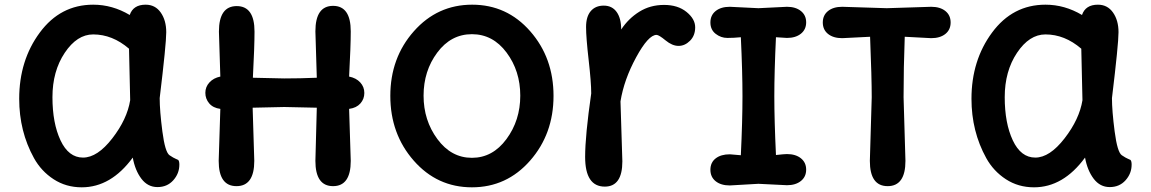

<svg xmlns="http://www.w3.org/2000/svg" viewBox="-20 -785 4915 820"><path d="M662 -366Q662 -312 673.5 -223.5Q685 -135 704 -122Q722 -110 730 -107Q738 -104 741 -102Q746 -97 746 -82Q746 -44 720 -15Q694 14 652.5 14Q611 14 584 -21.5Q557 -57 547 -112Q454 15 329 15Q262 15 209 -19.5Q156 -54 125 -110Q62 -224 62 -363Q62 -527 150 -646Q238 -765 378 -765Q460 -765 534 -721Q549 -765 602 -765Q643 -765 666.5 -731.5Q690 -698 690 -647.5Q690 -597 662 -366ZM536 -357 531 -577Q460 -638 378 -638Q309 -638 256.5 -559.5Q204 -481 204 -370Q204 -259 238.5 -185.5Q273 -112 334.5 -112Q396 -112 459.5 -194Q523 -276 536 -357Z M1333 -453 1327 -651Q1327 -760 1402.5 -760Q1478 -760 1478 -651Q1478 -589 1471 -458Q1501 -452 1518.5 -433Q1536 -414 1536 -388Q1536 -362 1519 -343Q1502 -324 1471 -320L1478 -98Q1478 10 1402.5 10Q1327 10 1327 -98L1333 -325L1194 -328L1059 -325L1066 -98Q1066 10 990 10Q914 10 914 -98L921 -320Q890 -324 873.5 -343.5Q857 -363 857 -388.5Q857 -414 874.5 -433Q892 -452 921 -458L915 -650Q915 -759 991 -759Q1067 -759 1067 -650Q1067 -586 1060 -453L1194 -450Q1262 -450 1333 -453Z M1995.5 -111Q2084 -111 2143 -191Q2202 -271 2202 -376.5Q2202 -482 2143.5 -560.5Q2085 -639 1995.5 -639Q1906 -639 1847.5 -560.5Q1789 -482 1789 -376.5Q1789 -271 1848 -191Q1907 -111 1995.5 -111ZM1996.5 -765Q2145 -765 2244.5 -651.5Q2344 -538 2344 -375.5Q2344 -213 2244 -99Q2144 15 1995.5 15Q1847 15 1747 -99Q1647 -213 1647 -375.5Q1647 -538 1747.5 -651.5Q1848 -765 1996.5 -765Z M2630 -352Q2630 -352 2638 -96Q2638 12 2563 12Q2479 12 2479 -115Q2479 -205 2505 -386Q2505 -433 2494 -529Q2483 -625 2483 -669.5Q2483 -714 2503 -737.5Q2523 -761 2558.5 -761Q2594 -761 2613.5 -734Q2633 -707 2633 -659Q2664 -706 2710.5 -735Q2757 -764 2816 -764Q2875 -764 2912 -734Q2949 -704 2949 -668.5Q2949 -633 2927 -611Q2905 -589 2878 -589Q2851 -589 2822.5 -612.5Q2794 -636 2784 -636Q2749 -636 2697 -540.5Q2645 -445 2630 -352Z M3097 -756 3219 -750 3341 -756Q3378 -756 3400.5 -738Q3423 -720 3423 -689.5Q3423 -659 3400.5 -641Q3378 -623 3341 -623L3294 -626Q3287 -478 3287 -374.5Q3287 -271 3294 -123Q3330 -127 3341 -127Q3378 -127 3400.5 -109Q3423 -91 3423 -60.5Q3423 -30 3400.5 -12Q3378 6 3341 6L3219 0L3097 7Q3059 7 3036.5 -11Q3014 -29 3014 -60Q3014 -91 3036.5 -108.5Q3059 -126 3097 -126L3144 -122Q3151 -270 3151 -374Q3151 -478 3144 -626Q3114 -623 3086.5 -623Q3059 -623 3036.5 -640.5Q3014 -658 3014 -689Q3014 -720 3036.5 -738Q3059 -756 3097 -756Z M3577 -756 3767 -750 3957 -756Q3995 -756 4017.5 -738Q4040 -720 4040 -689Q4040 -658 4017.5 -640Q3995 -622 3957 -622L3844 -628Q3839 -496 3839 -370L3847 -98Q3847 10 3771 10Q3695 10 3695 -98L3703 -370Q3703 -452 3696 -628L3577 -622Q3539 -622 3516.5 -640Q3494 -658 3494 -689Q3494 -720 3516.5 -738Q3539 -756 3577 -756Z M4729 -366Q4729 -312 4740.5 -223.5Q4752 -135 4771 -122Q4789 -110 4797 -107Q4805 -104 4808 -102Q4813 -97 4813 -82Q4813 -44 4787 -15Q4761 14 4719.5 14Q4678 14 4651 -21.5Q4624 -57 4614 -112Q4521 15 4396 15Q4329 15 4276 -19.5Q4223 -54 4192 -110Q4129 -224 4129 -363Q4129 -527 4217 -646Q4305 -765 4445 -765Q4527 -765 4601 -721Q4616 -765 4669 -765Q4710 -765 4733.5 -731.5Q4757 -698 4757 -647.5Q4757 -597 4729 -366ZM4603 -357 4598 -577Q4527 -638 4445 -638Q4376 -638 4323.5 -559.5Q4271 -481 4271 -370Q4271 -259 4305.5 -185.5Q4340 -112 4401.5 -112Q4463 -112 4526.5 -194Q4590 -276 4603 -357Z"/></svg>

Font: Delius Unicase
Style: Bold
Weight: 700
Designer: Natalia Raices
Foundry: Natalia Raices
Version: Version 1.001